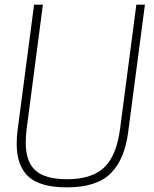

<svg xmlns="http://www.w3.org/2000/svg" viewBox="-20 -800 666 828"><path d="M269 8Q153 8 102.5 -38.5Q52 -85 52 -181Q52 -208 56 -240L127 -780H165L95 -245Q91 -212 91 -186Q91 -101 134 -64Q177 -27 269 -27Q376 -27 429.5 -78Q483 -129 498 -246L568 -780H605L534 -240Q520 -116 459 -54Q398 8 269 8Z"/></svg>

Font: Tanohe Sans ExtraLight
Style: Italic
Weight: 200
Designer: Village Type and Design LLC & Cristiano Sobral
Foundry: Cooper Hewitt Smithsonian Design Museum
Version: Version 1.00;September 29, 2021;FontCreator 13.0.0.2655 64-b